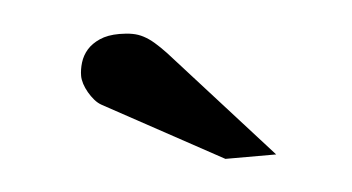

<svg xmlns="http://www.w3.org/2000/svg" viewBox="-29 -774 482 263"><g transform="rotate(-5 212.0 -642.5)"><path d="M272 -550.8 109.9 -639.2Q104.5 -642.1 100.1 -647.2Q95.7 -652.3 92.3 -658.2Q88.9 -664.1 86.9 -670.2Q85 -676.3 85 -681.2Q85 -689.9 87.9 -699.5Q90.8 -709 97.4 -716.6Q104 -724.1 115 -729Q126 -733.9 142.1 -733.9Q152.3 -733.9 160.2 -732.4Q168 -731 175 -727.3Q182.1 -723.6 189.2 -717.5Q196.3 -711.4 205.1 -702.1L341.8 -550.8Z"/></g></svg>

Font: Charis SIL Am
Style: Bold Italic
Weight: 700
Italic angle: -11°
Foundry: SIL International
Version: Version 5.000